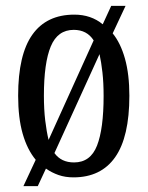

<svg xmlns="http://www.w3.org/2000/svg" viewBox="-20 -596 504 656"><path d="M102 -50Q73 -85 57.5 -139Q42 -193 42 -269Q42 -409 90.5 -477.5Q139 -546 234 -546Q291 -546 331 -513L360 -576H409L365 -482Q392 -449 407 -395.5Q422 -342 422 -269Q422 -128 373.5 -59Q325 10 231 10Q203 10 180 2Q157 -6 137 -20L109 40H60ZM300 -458Q277 -494 232 -494Q177 -494 153.5 -437.5Q130 -381 130 -269Q130 -222 134.5 -184.5Q139 -147 146 -118ZM233 -41Q289 -41 311.5 -98.5Q334 -156 334 -268Q334 -313 330 -348.5Q326 -384 320 -411L166 -73Q189 -41 233 -41Z"/></svg>

Font: Noto Serif Thai ExtraCondensed
Style: Regular
Weight: 400
Width: 2
Designer: Monotype Design Team
Foundry: Monotype Imaging Inc.
Version: Version 2.002; ttfautohint (v1.8.4.7-5d5b)